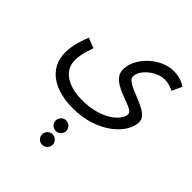

<svg xmlns="http://www.w3.org/2000/svg" viewBox="-259 -574 1278 1278"><g transform="rotate(45 380.0 64.5)"><path d="M30 1Q30 -23 34.5 -50.5Q39 -78 48.5 -109.5Q58 -141 72 -176L144 -148Q134 -120 126.5 -95Q119 -70 115.5 -48Q112 -26 112 -6Q112 33 128.5 62Q145 91 175 110.5Q205 130 245 140Q285 150 331 150Q403 150 457 134.5Q511 119 547 95Q583 71 600.5 45Q618 19 618 -1Q618 -15 601 -26Q584 -37 557 -47Q530 -57 500 -68.5Q470 -80 443 -96Q416 -112 399 -134.5Q382 -157 382 -188Q382 -229 402.5 -269.5Q423 -310 458.5 -344Q494 -378 538 -398.5Q582 -419 629 -419Q671 -419 701 -407.5Q731 -396 744 -386L711 -315Q694 -323 673 -330Q652 -337 629 -337Q600 -337 570.5 -325Q541 -313 516.5 -293Q492 -273 477 -249Q462 -225 462 -201Q462 -184 479.5 -170Q497 -156 525 -144Q553 -132 584.5 -119.5Q616 -107 644 -92.5Q672 -78 689.5 -59Q707 -40 707 -14Q707 23 682 66Q657 109 608 146.5Q559 184 488.5 208Q418 232 326 232Q263 232 209.5 218Q156 204 115.5 175.5Q75 147 52.5 103.5Q30 60 30 1ZM356 419Q335 419 320.5 404.5Q306 390 306 370Q306 350 320.5 335Q335 320 356 320Q376 320 390.5 335Q405 350 405 370Q405 390 390.5 404.5Q376 419 356 419ZM357 548Q336 548 321.5 533.5Q307 519 307 499Q307 479 321.5 464Q336 449 357 449Q377 449 391.5 464Q406 479 406 499Q406 519 391.5 533.5Q377 548 357 548Z"/></g></svg>

Font: Farlight84_Sys_V01
Style: Regular
Weight: 400
Designer: Ryoko NISHIZUKA  (kana, bopomofo & ideographs); Paul D. Hunt (Latin, Greek & Cyrillic); Sandoll Communications , Soo-you
Foundry: Adobe
Version: Version 2.004;October 29, 2024;FontCreator 14.0.0.2814 64-bi